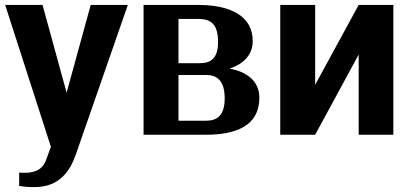

<svg xmlns="http://www.w3.org/2000/svg" viewBox="-20 -548 1673 781"><path d="M1 -528 187 49 171 93C158 136 131 155 79 155C72 155 65 154 58 154V208C76 212 96 213 120 213C220 213 264 151 289 79L500 -528H349L251 -171L153 -528Z M564 0H819C937 0 1035 -35 1035 -150C1035 -223 978 -257 914 -269C964 -285 1008 -321 1008 -380C1008 -405 1003 -426 993 -445C960 -505 880 -528 785 -528H564ZM706 -57V-243H819C864 -243 894 -218 894 -148C894 -78 863 -57 819 -57ZM706 -291V-471H785C833 -471 867 -455 867 -377C867 -309 836 -291 793 -291Z M1120 0H1262L1439 -326V0H1580V-528H1439L1262 -203V-528H1120Z"/></svg>

Font: Aerodynamic
Style: Regular
Weight: 500
Designer: Google
Version: Version 2.000980; 2014